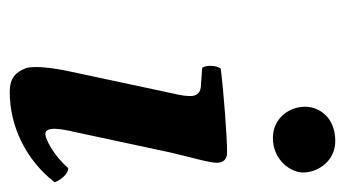

<svg xmlns="http://www.w3.org/2000/svg" viewBox="-177 -521 708 394"><g transform="rotate(90 177.0 -324.0)"><path d="M293 -320C302 -360 314 -398 314 -415C314 -429 306 -436 293 -436C261 -436 168 -429 121 -423C114 -415 113 -394 119 -385L159 -382C171 -381 177 -372 177 -362C177 -353 177 -347 171 -321L127 -115C120 -83 114 -41 120 -23C128 -3 139 10 169 10C239 10 308 -23 354 -82C351 -91 339 -110 325 -110C299 -80 265 -63 255 -63C238 -63 245 -98 251 -124ZM199 -596C199 -563 223 -530 263 -530C308 -530 334 -566 334 -592C334 -622 311 -658 269 -658C222 -658 199 -626 199 -596Z"/></g></svg>

Font: Libertinus Serif
Style: Bold Italic
Weight: 700
Italic angle: -12°
Designer: Philipp H. Poll, Khaled Hosny
Foundry: Caleb Maclennan
Version: Version 7.050;RELEASE